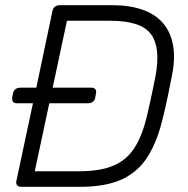

<svg xmlns="http://www.w3.org/2000/svg" viewBox="-20 -720 724 740"><path d="M61 0Q51 0 46 -6Q41 -12 43 -22L107 -322H44Q34 -322 30 -328Q26 -334 27 -344L30 -360Q32 -370 39.5 -376Q47 -382 57 -382H120L182 -677Q184 -688 191.5 -694Q199 -700 209 -700H412Q480 -700 529.5 -682.5Q579 -665 608.5 -630.5Q638 -596 647 -545.5Q656 -495 643 -430Q634 -385 627 -350.5Q620 -316 609 -271Q588 -179 551 -119Q514 -59 451.5 -29.5Q389 0 289 0ZM114 -60H286Q366 -60 417 -81.5Q468 -103 498.5 -150.5Q529 -198 547 -276Q554 -306 559 -328.5Q564 -351 568.5 -373Q573 -395 579 -425Q600 -535 562.5 -587.5Q525 -640 405 -640H238L183 -382H333Q343 -382 347.5 -376Q352 -370 350 -360L347 -344Q346 -334 338 -328Q330 -322 320 -322H170Z"/></svg>

Font: Rubik Light Light
Style: Italic
Weight: 300
Italic angle: -12°
Version: Version 2.104